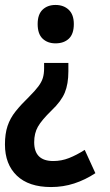

<svg xmlns="http://www.w3.org/2000/svg" viewBox="-34 -571 445 775"><path d="M264 -474Q264 -434 244 -415Q224 -396 190 -396Q158 -396 138 -415Q118 -434 118 -474Q118 -513 138 -532Q158 -551 190 -551Q223 -551 243.5 -531.5Q264 -512 264 -474ZM242 -283Q242 -232 227.5 -197Q213 -162 174 -125Q134 -86 119 -59.5Q104 -33 104 3Q104 79 181 79Q214 79 244.5 67Q275 55 308 34L351 128Q310 155 265.5 169.5Q221 184 172 184Q82 184 34 138Q-14 92 -14 12Q-14 -31 -3.5 -62.5Q7 -94 29 -121.5Q51 -149 83 -180Q108 -205 121 -222.5Q134 -240 139 -256.5Q144 -273 144 -295V-317H242Z"/></svg>

Font: Noto Sans Bengali Condensed SemiBold
Style: Regular
Weight: 600
Width: 3
Designer: Joana Ranito - Universal Thirst; Jelle Bosma - Monotype Design Team
Foundry: Universal Thirst ehf.
Version: Version 3.000; ttfautohint (v1.8.4.7-5d5b)